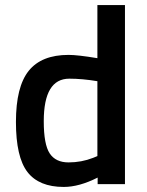

<svg xmlns="http://www.w3.org/2000/svg" viewBox="-20 -728 580 759"><path d="M474 -708V0H366V-26Q293 11 232 11Q134 11 88.5 -48Q43 -107 43 -246Q43 -385 93.5 -448Q144 -511 251 -511Q287 -511 365 -498V-708ZM348 -104 365 -111V-407Q305 -417 254 -417Q153 -417 153 -249Q153 -157 176.5 -121.5Q200 -86 251 -86Q302 -86 348 -104Z"/></svg>

Font: TitilliumWeb-SemiBold
Style: SemiBold
Weight: 600
Version: Version 1.001;PS 57.000;hotconv 1.0.70;makeotf.lib2.5.55311